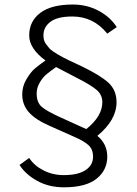

<svg xmlns="http://www.w3.org/2000/svg" viewBox="-20 -755 592 831"><path d="M64.5 -41 106.4 -71.3Q127.9 -38.1 168 -17.6Q208 2.9 255.9 2.9Q317.4 2.9 350.1 -18.6Q382.8 -40 382.8 -77.1Q382.8 -107.4 364.3 -125.5Q345.7 -143.6 300.8 -163.1L195.3 -210Q134.8 -236.3 105.5 -268.6Q76.2 -300.8 76.2 -346.7Q76.2 -380.9 94.2 -411.6Q112.3 -442.4 129.9 -457.5Q147.5 -472.7 176.8 -493.2Q106.4 -544.9 106.4 -601.6Q106.4 -663.1 154.3 -699.2Q202.1 -735.4 294.9 -735.4Q356.4 -735.4 406.7 -708.5Q457 -681.6 485.4 -637.7L444.3 -609.4Q384.8 -683.6 293 -683.6Q228.5 -683.6 198.2 -660.6Q168 -637.7 168 -602.5Q168 -591.8 170.4 -582Q172.9 -572.3 179.7 -563.5Q186.5 -554.7 192.4 -547.4Q198.2 -540 210.9 -531.7Q223.6 -523.4 231.4 -518.6Q239.3 -513.7 255.4 -505.4Q271.5 -497.1 279.8 -493.2Q288.1 -489.3 307.1 -480.5Q326.2 -471.7 334 -467.8Q413.1 -429.7 448.7 -397.5Q484.4 -365.2 484.4 -312.5Q484.4 -235.4 401.4 -167Q444.3 -131.8 444.3 -77.1Q444.3 -18.6 397.9 18.6Q351.6 55.7 256.8 55.7Q191.4 55.7 141.1 27.8Q90.8 0 64.5 -41ZM138.7 -350.6Q138.7 -312.5 159.2 -293.9Q179.7 -275.4 237.3 -249L353.5 -196.3Q422.9 -252 422.9 -312.5Q422.9 -344.7 398.4 -365.7Q374 -386.7 312.5 -418L222.7 -464.8Q195.3 -445.3 180.2 -432.6Q165 -419.9 151.9 -397.5Q138.7 -375 138.7 -350.6Z"/></svg>

Font: Gothic A1 Light
Style: Regular
Weight: 300
Version: Version 2.50